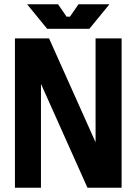

<svg xmlns="http://www.w3.org/2000/svg" viewBox="-20 -880 640 900"><path d="M550 -700H428V-213L210 -700H50V0H172V-487L390 0H550ZM107 -860 201 -745H399L493 -860H348L308 -802H292L252 -860Z"/></svg>

Font: Fervojo
Style: Bold
Weight: 700
Designer: kohakuno
Version: ver.1.0